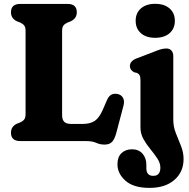

<svg xmlns="http://www.w3.org/2000/svg" viewBox="-20 -720 966 980"><path d="M342.5 -612 324 -604.5Q310.5 -598.5 303.8 -589.5Q297 -580.5 297 -562.5V-132.5Q297 -108.5 308.2 -98Q319.5 -87.5 341.5 -87.5H403Q440.5 -87.5 463.8 -103.2Q487 -119 504.5 -159.5L526 -209Q535.5 -230.5 549.2 -237.2Q563 -244 581 -240Q599.5 -236 608 -220.2Q616.5 -204.5 610.5 -181.5L574 -43Q565.5 -11 552.5 3.5Q539.5 18 513.5 18Q490.5 18 471 9Q451.5 0 418.5 0H83.5Q36 0 36 -42.5Q36 -73.5 65 -88L84 -95.5Q97 -101.5 103.8 -110.5Q110.5 -119.5 110.5 -137.5V-562.5Q110.5 -580.5 103.8 -589.5Q97 -598.5 84 -604.5L65 -612Q36 -626.5 36 -657.5Q36 -700 83.5 -700H324.5Q372 -700 372 -657.5Q372 -626.5 342.5 -612ZM772 -527Q726 -527 699.2 -550.5Q672.5 -574 672.5 -614Q672.5 -653.5 699.2 -677Q726 -700.5 772 -700.5Q818.5 -700.5 845.5 -677Q872.5 -653.5 872.5 -614Q872.5 -574 845.5 -550.5Q818.5 -527 772 -527ZM864.5 -108.5Q864.5 -73 877.8 -40Q891 -7 904 25.5Q917 58 917 91.5Q917 157.5 870.2 198.2Q823.5 239 743.5 239Q661.5 239 620.5 202.5Q579.5 166 579.5 118.5Q579.5 81.5 600 61.8Q620.5 42 654 42Q687.5 42 707.2 64Q727 86 727 121.5V138Q727 178 762.5 177.5Q798.5 177.5 798.5 135.5Q798.5 112.5 783.2 89.2Q768 66 747.8 41.5Q727.5 17 712.2 -10.2Q697 -37.5 697 -69V-309.5Q697 -329 692.2 -336.5Q687.5 -344 678.5 -348L665 -351Q643 -362.5 643 -383Q643 -408.5 677.5 -422L766.5 -456Q788.5 -465 802.2 -468.8Q816 -472.5 829.5 -472.5Q846 -472.5 855.2 -461.8Q864.5 -451 864.5 -434Z"/></svg>

Font: Fraunces 72pt SuperSoft
Style: Bold
Weight: 700
Version: Version 1.000;[0bf87f6ff]